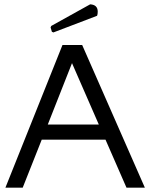

<svg xmlns="http://www.w3.org/2000/svg" viewBox="-20 -868 690 888"><path d="M360 -660 650 0H565L468 -222H173L85 0H5L269 -660ZM313 -576 201 -292H437ZM227 -718 220 -721 214 -741 217 -748 397 -848Q432 -846 432 -814Q432 -802 429 -795Z"/></svg>

Font: Quattrocento Sans
Style: Regular
Weight: 400
Designer: Pablo Impallari
Foundry: Pablo Impallari, Igino Marini, Brenda Gallo
Version: Version 2.000